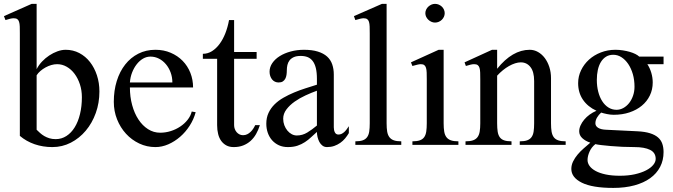

<svg xmlns="http://www.w3.org/2000/svg" viewBox="-24 -738 3426 978"><path d="M162.6 -77.1Q170.9 -68.8 180.4 -60.3Q189.9 -51.8 201.7 -44.9Q213.4 -38.1 227.5 -33.7Q241.7 -29.3 259.8 -29.3Q289.6 -29.3 314.2 -45.2Q338.9 -61 356.4 -89.4Q374 -117.7 383.5 -157Q393.1 -196.3 393.1 -242.7Q393.1 -277.8 383.1 -308.3Q373 -338.9 356 -361.8Q338.9 -384.8 315.9 -397.9Q293 -411.1 267.1 -411.1Q252.4 -411.1 237.3 -406.7Q222.2 -402.3 208 -394.5Q193.8 -386.7 181.9 -376.5Q169.9 -366.2 162.6 -354.5ZM77.1 -568.4Q77.1 -588.4 76.7 -602.8Q76.2 -617.2 73.2 -626.7Q70.3 -636.2 64 -640.6Q57.6 -645 45.9 -645Q37.6 -645 27.6 -642.6Q17.6 -640.1 3.9 -635.7L-3.9 -655.8L137.2 -718.3H162.6V-385.7Q172.9 -406.2 189.9 -424.3Q207 -442.4 227.1 -455.6Q247.1 -468.8 268.8 -476.6Q290.5 -484.4 310.5 -484.4Q348.1 -484.4 379.9 -467.8Q411.6 -451.2 434.3 -422.1Q457 -393.1 469.7 -354.5Q482.4 -315.9 482.4 -272Q482.4 -213.9 463.9 -162.4Q445.3 -110.8 412.8 -72.3Q380.4 -33.7 336.7 -11.2Q293 11.2 242.7 11.2Q194.3 11.2 152.1 -3.4Q109.9 -18.1 77.1 -45.9Z M854 -317.9Q854 -344.7 845.2 -368.7Q836.4 -392.6 821.3 -410.6Q806.2 -428.7 785.9 -439.2Q765.6 -449.7 742.2 -449.7Q722.2 -449.7 704.3 -439.2Q686.5 -428.7 672.4 -410.6Q658.2 -392.6 648.9 -368.7Q639.6 -344.7 637.7 -317.9ZM767.6 11.2Q723.6 11.2 685.1 -7.1Q646.5 -25.4 617.7 -56.9Q588.9 -88.4 572.3 -130.1Q555.7 -171.9 555.7 -219.2Q555.7 -276.9 570.8 -325.4Q585.9 -374 613.8 -409.4Q641.6 -444.8 680.7 -464.6Q719.7 -484.4 767.6 -484.4Q810.1 -484.4 845.5 -469.2Q880.9 -454.1 906.2 -428.2Q931.6 -402.3 945.6 -367.2Q959.5 -332 959.5 -292.5H637.7Q637.7 -244.6 649.2 -202.6Q660.6 -160.6 681.2 -129.4Q701.7 -98.1 730 -80.1Q758.3 -62 792 -62Q819.3 -62 845.7 -70.3Q872.1 -78.6 894 -93.3Q916 -107.9 931.6 -127.7Q947.3 -147.5 952.6 -169.9L972.7 -166.5Q962.9 -129.9 942.1 -97.7Q921.4 -65.4 893.6 -41.3Q865.7 -17.1 833.3 -2.9Q800.8 11.2 767.6 11.2Z M1009.3 -438.5V-463.9Q1034.2 -463.9 1055.7 -477.3Q1077.1 -490.7 1094.5 -514.2Q1111.8 -537.6 1124 -568.8Q1136.2 -600.1 1142.6 -635.7H1168.5V-473.1H1283.2V-438.5H1168.5V-100.6Q1168.5 -90.3 1171.9 -81.1Q1175.3 -71.8 1181.4 -64.7Q1187.5 -57.6 1195.8 -53.5Q1204.1 -49.3 1213.9 -49.3Q1225.6 -49.3 1235.1 -54Q1244.6 -58.6 1252.4 -66.2Q1260.3 -73.7 1266.1 -82.8Q1272 -91.8 1275.9 -100.6H1299.8Q1292 -75.7 1280.3 -55.2Q1268.6 -34.7 1252.2 -20Q1235.8 -5.4 1214.6 2.9Q1193.4 11.2 1166.5 11.2Q1145 11.2 1129.4 2.9Q1113.8 -5.4 1103 -20Q1092.3 -34.7 1087.2 -55.2Q1082 -75.7 1082 -100.6V-438.5Z M1590.3 -275.9Q1563 -266.1 1532.7 -252.2Q1502.4 -238.3 1477.1 -220.5Q1451.7 -202.6 1435.1 -180.7Q1418.5 -158.7 1418.5 -133.3Q1418.5 -115.7 1424.3 -100.1Q1430.2 -84.5 1439.9 -72.8Q1449.7 -61 1462.2 -54.4Q1474.6 -47.9 1487.8 -47.9Q1516.6 -47.9 1541.3 -63Q1565.9 -78.1 1590.3 -98.6ZM1676.3 -89.4Q1676.3 -74.2 1681.9 -63.5Q1687.5 -52.7 1699.7 -52.7Q1709 -52.7 1716.3 -56.4Q1723.6 -60.1 1730 -65.9Q1736.3 -71.8 1741.9 -79.3Q1747.6 -86.9 1752.9 -95.2V-60.1Q1744.6 -45.9 1733.9 -33Q1723.1 -20 1709.2 -10.3Q1695.3 -0.5 1678.5 5.4Q1661.6 11.2 1641.6 11.2Q1628.4 11.2 1618.7 3.9Q1608.9 -3.4 1602.8 -14.9Q1596.7 -26.4 1593.5 -39.8Q1590.3 -53.2 1590.3 -65.9Q1575.2 -52.7 1560.8 -39.1Q1546.4 -25.4 1529.3 -14.2Q1512.2 -2.9 1491.2 4.2Q1470.2 11.2 1442.4 11.2Q1417 11.2 1396.7 2Q1376.5 -7.3 1362.1 -23.4Q1347.7 -39.6 1340.1 -61.3Q1332.5 -83 1332.5 -107.9Q1332.5 -138.7 1343.8 -162.8Q1355 -187 1374.5 -206.3Q1394 -225.6 1419.7 -240.2Q1445.3 -254.9 1473.9 -266.8Q1502.4 -278.8 1532.5 -288.3Q1562.5 -297.9 1590.3 -306.6V-335.9Q1590.3 -369.1 1584.7 -391.6Q1579.1 -414.1 1568.4 -427.7Q1557.6 -441.4 1542.5 -447.3Q1527.3 -453.1 1507.8 -453.1Q1485.8 -453.1 1472.2 -446.8Q1458.5 -440.4 1450.7 -430.2Q1442.9 -419.9 1439.9 -406.7Q1437 -393.6 1437 -379.9Q1437 -367.7 1435.3 -356.4Q1433.6 -345.2 1429 -336.7Q1424.3 -328.1 1416.3 -323Q1408.2 -317.9 1395 -317.9Q1384.8 -317.9 1376.2 -322Q1367.7 -326.2 1361.8 -333.5Q1356 -340.8 1352.5 -350.8Q1349.1 -360.8 1349.1 -372.6Q1349.1 -396.5 1363.3 -417Q1377.4 -437.5 1401.4 -452.4Q1425.3 -467.3 1457 -475.8Q1488.8 -484.4 1524.4 -484.4Q1565.9 -484.4 1595 -475.3Q1624 -466.3 1642.1 -450Q1660.2 -433.6 1668.2 -410.2Q1676.3 -386.7 1676.3 -358.4Z M1945.3 -109.9Q1945.3 -85 1948.2 -67.6Q1951.2 -50.3 1959.5 -39.3Q1967.8 -28.3 1982.2 -23.2Q1996.6 -18.1 2020 -18.1V0H1786.1V-18.1Q1809.6 -18.1 1823.7 -23.2Q1837.9 -28.3 1845.9 -39.3Q1854 -50.3 1856.7 -67.6Q1859.4 -85 1859.4 -109.9V-568.4Q1859.4 -588.4 1858.9 -602.8Q1858.4 -617.2 1855.5 -626.7Q1852.5 -636.2 1846.2 -640.6Q1839.8 -645 1828.1 -645Q1821.3 -645 1810.8 -642.6Q1800.3 -640.1 1786.1 -635.7L1778.8 -655.8L1921.4 -718.3H1945.3Z M2191.9 -718.3Q2202.1 -718.3 2211.2 -714.4Q2220.2 -710.4 2226.8 -704.1Q2233.4 -697.8 2237.3 -689Q2241.2 -680.2 2241.2 -670.9Q2241.2 -661.1 2237.3 -652.6Q2233.4 -644 2226.8 -637.5Q2220.2 -630.9 2211.2 -627Q2202.1 -623 2191.9 -623Q2182.1 -623 2173.3 -627Q2164.6 -630.9 2157.7 -637.5Q2150.9 -644 2146.7 -652.6Q2142.6 -661.1 2142.6 -670.9Q2142.6 -680.2 2146.7 -689Q2150.9 -697.8 2157.7 -704.1Q2164.6 -710.4 2173.3 -714.4Q2182.1 -718.3 2191.9 -718.3ZM2149.9 -333Q2149.9 -353.5 2149.4 -368.2Q2148.9 -382.8 2146 -392.3Q2143.1 -401.9 2137 -406.5Q2130.9 -411.1 2119.1 -411.1Q2112.3 -411.1 2101.3 -408.4Q2090.3 -405.8 2076.7 -401.9L2069.3 -420.4L2210.4 -484.4H2235.8V-109.9Q2235.8 -85 2238.8 -67.6Q2241.7 -50.3 2250 -39.3Q2258.3 -28.3 2272.9 -23.2Q2287.6 -18.1 2311 -18.1V0H2076.7V-18.1Q2100.1 -18.1 2114.5 -23.2Q2128.9 -28.3 2136.7 -39.3Q2144.5 -50.3 2147.2 -67.6Q2149.9 -85 2149.9 -109.9Z M2422.4 -333Q2422.4 -353.5 2421.9 -368.2Q2421.4 -382.8 2418.5 -392.3Q2415.5 -401.9 2409.2 -406.5Q2402.8 -411.1 2391.1 -411.1Q2382.8 -411.1 2373 -408.7Q2363.3 -406.2 2349.1 -401.9L2342.3 -420.4L2482.4 -484.4H2508.3V-387.7Q2585.9 -484.4 2674.3 -484.4Q2696.8 -484.4 2716.6 -473.1Q2736.3 -461.9 2751 -442.4Q2765.6 -422.9 2774.2 -396.5Q2782.7 -370.1 2782.7 -339.8V-109.9Q2782.7 -85 2785.6 -67.6Q2788.6 -50.3 2796.6 -39.3Q2804.7 -28.3 2819.3 -23.2Q2834 -18.1 2857.4 -18.1V0H2623.5V-18.1Q2647 -18.1 2661.1 -23.2Q2675.3 -28.3 2683.3 -39.3Q2691.4 -50.3 2694.1 -67.6Q2696.8 -85 2696.8 -109.9V-325.2Q2696.8 -372.6 2678 -396.5Q2659.2 -420.4 2628.9 -420.4Q2615.2 -420.4 2599.9 -415.5Q2584.5 -410.6 2568.6 -401.6Q2552.7 -392.6 2537.4 -380.1Q2522 -367.7 2508.3 -352.5V-109.9Q2508.3 -85 2511 -67.6Q2513.7 -50.3 2521.5 -39.3Q2529.3 -28.3 2543.7 -23.2Q2558.1 -18.1 2581.5 -18.1V0H2347.2V-18.1Q2370.6 -18.1 2385.3 -23.2Q2399.9 -28.3 2408.2 -39.3Q2416.5 -50.3 2419.4 -67.6Q2422.4 -85 2422.4 -109.9Z M3116.7 -178.7Q3134.3 -178.7 3150.9 -187.7Q3167.5 -196.8 3180.2 -212.6Q3192.9 -228.5 3200.4 -250Q3208 -271.5 3208 -296.4Q3208 -330.6 3199.5 -360.4Q3190.9 -390.1 3176 -412.1Q3161.1 -434.1 3141.6 -446.5Q3122.1 -459 3100.1 -459Q3078.6 -459 3063 -449.2Q3047.4 -439.5 3036.9 -422.4Q3026.4 -405.3 3021.2 -381.8Q3016.1 -358.4 3016.1 -331.1Q3016.1 -298.8 3023.2 -271Q3030.3 -243.2 3043.5 -222.7Q3056.6 -202.1 3075.2 -190.4Q3093.8 -178.7 3116.7 -178.7ZM3008.8 -3.9Q2989.3 11.2 2979 34.2Q2968.8 57.1 2968.8 77.1Q2968.8 92.8 2979 107.2Q2989.3 121.6 3009.8 132.8Q3030.3 144 3061.3 150.6Q3092.3 157.2 3133.3 157.2Q3175.8 157.2 3209.5 149.7Q3243.2 142.1 3266.8 129.9Q3290.5 117.7 3303.2 102.3Q3315.9 86.9 3315.9 71.3Q3315.9 39.6 3287.4 25.4Q3258.8 11.2 3208 11.2Q3177.2 11.2 3145.8 9.8Q3114.3 8.3 3086.7 5.9Q3059.1 3.4 3038.3 1Q3017.6 -1.5 3008.8 -3.9ZM3356 -449.7V-411.1H3273.4Q3286.1 -392.1 3293.5 -367.4Q3300.8 -342.8 3300.8 -317.9Q3300.8 -281.7 3286.1 -251.5Q3271.5 -221.2 3245.1 -199.5Q3218.8 -177.7 3182.4 -165.5Q3146 -153.3 3102.1 -153.3Q3085.4 -153.3 3067.9 -157Q3050.3 -160.6 3038.1 -164.6Q3025.4 -153.3 3017.1 -139.2Q3008.8 -125 3008.8 -109.9Q3008.8 -95.7 3022.9 -86.9Q3037.1 -78.1 3063.5 -77.1L3222.7 -69.3Q3261.2 -67.4 3286.9 -59.3Q3312.5 -51.3 3327.9 -37.8Q3343.3 -24.4 3349.6 -5.6Q3356 13.2 3356 36.6Q3356 78.6 3338.4 112.3Q3320.8 146 3287.8 169.7Q3254.9 193.4 3207.3 206.3Q3159.7 219.2 3100.1 219.2Q2993.2 219.2 2939.7 192.6Q2886.2 166 2886.2 122.6Q2886.2 102.5 2895.3 84.2Q2904.3 65.9 2918.2 49.3Q2932.1 32.7 2949.5 17.6Q2966.8 2.4 2982.9 -11.2Q2958 -19.5 2942.1 -34.2Q2926.3 -48.8 2926.3 -69.3Q2926.3 -84 2933.1 -99.1Q2939.9 -114.3 2951.7 -128.4Q2963.4 -142.6 2979.5 -154.3Q2995.6 -166 3014.2 -173.8Q2969.7 -194.3 2945.3 -230.2Q2920.9 -266.1 2920.9 -314.5Q2920.9 -349.1 2935.8 -380.1Q2950.7 -411.1 2976.3 -434.3Q3002 -457.5 3036.6 -470.9Q3071.3 -484.4 3110.8 -484.4Q3130.4 -484.4 3148.9 -481.4Q3167.5 -478.5 3183.6 -473.9Q3199.7 -469.2 3212.4 -462.9Q3225.1 -456.5 3231.9 -449.7Z"/></svg>

Font: Khmer Busra Bunong
Style: Regular
Weight: 400
Designer: D. Kanjahn
Version: Version 7.100; 2014